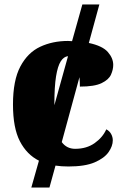

<svg xmlns="http://www.w3.org/2000/svg" viewBox="-20 -734 559 858"><path d="M120 104 154 -16Q100 -43 69 -102.5Q38 -162 38 -267Q38 -375 71 -437Q104 -499 159.5 -525Q215 -551 284 -551Q293 -551 302 -550L348 -714H424L377 -542Q438 -529 462 -501.5Q486 -474 486 -444Q486 -423 476 -400.5Q466 -378 434 -362.5Q402 -347 337 -347Q337 -370 335 -389L256 -99Q278 -69 316 -69Q367 -69 403 -94.5Q439 -120 455 -156Q469 -149 476.5 -135.5Q484 -122 484 -107Q484 -81 465 -54Q446 -27 403 -8.5Q360 10 286 10Q254 10 228 6L201 104ZM223 -268V-264L284 -483Q265 -481 251.5 -460Q238 -439 230.5 -393Q223 -347 223 -268Z"/></svg>

Font: Noto Serif SemiCondensed Black
Style: Regular
Weight: 900
Width: 4
Designer: Monotype Design Team
Foundry: Monotype Imaging Inc.
Version: Version 2.014; ttfautohint (v1.8.4.7-5d5b)